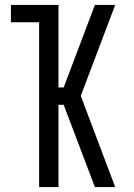

<svg xmlns="http://www.w3.org/2000/svg" viewBox="-20 -755 540 775"><path d="M138 0V-665H24V-735H216V-402H237L363 -735H445L306 -368L445 0H363L237 -332H216V0Z"/></svg>

Font: Iosevka Fuck
Style: Regular
Weight: 400
Monospace: yes
Designer: Belleve Invis
Foundry: Belleve Invis
Version: Version 28.0.7; ttfautohint (v1.8.3)